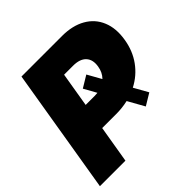

<svg xmlns="http://www.w3.org/2000/svg" viewBox="-186 -889 1050 1050"><g transform="rotate(-45 339.0 -363.5)"><path d="M5.7 0 126.4 -727.3H440.3Q520.6 -727.3 576.5 -695.5Q632.5 -663.7 656.4 -605.3Q680.4 -546.9 667.6 -470.2Q655.9 -396.7 615.8 -341.1Q575.6 -285.5 513.8 -253.6L559.7 -171.9L491.5 -130.7L438.2 -225.9Q394.2 -215.9 348 -215.9H239.3L203.1 0ZM384.9 -484.4 429.7 -404.5Q455.3 -430 461.6 -470.2Q469.1 -517 444.6 -543.3Q420.1 -569.6 367.9 -569.6H298.3L264.9 -369.3H333.8Q347.3 -369.3 357.2 -370.7L316.8 -443.2Z"/></g></svg>

Font: Karasuma Gothic
Style: Italic
Weight: 900
Italic angle: -9.39999°
Designer: Rasmus Andersson / Ryoko Nishizuka
Foundry: Genbu
Version: Version 1.00